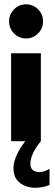

<svg xmlns="http://www.w3.org/2000/svg" viewBox="-20 -659 256 896"><path d="M31.9 0V-410.5H170.6V0ZM211.1 128.4V204Q196 210.8 178.4 214Q160.8 217.3 142.6 217.3Q121.6 217.3 98.4 208.9Q75.2 200.4 59 180.5Q42.8 160.6 42.8 126.1Q42.8 102.8 53.5 75.6Q64.2 48.5 81.1 23Q98.1 -2.6 115.9 -20.7L170.6 0Q160.4 12 149.1 29Q137.8 46 129.9 65.8Q121.9 85.6 121.9 106.1Q121.9 123.6 132.3 133.8Q142.7 143.9 163.9 143.9Q176.4 143.9 189.9 139Q203.4 134 211.1 128.4ZM101.8 -638.9Q134.5 -638.9 157.7 -615.4Q180.9 -591.9 180.9 -559Q180.9 -526.1 157.7 -502.9Q134.5 -479.6 101.8 -479.6Q68.6 -479.6 45.5 -503Q22.4 -526.4 22.4 -559Q22.4 -591.7 45.5 -615.3Q68.6 -638.9 101.8 -638.9Z"/></svg>

Font: League Spartan Extralight
Style: Regular
Weight: 200
Foundry: The League of Moveable Type
Version: Version 2.300; ttfautohint (v1.8.3)